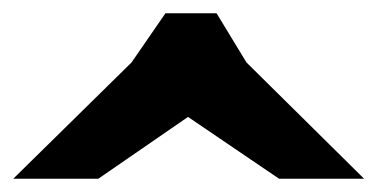

<svg xmlns="http://www.w3.org/2000/svg" viewBox="-100 -615 568 289"><path d="M149 -595H226L271 -521L448 -346H320L183 -439L48 -346H-80L98 -521Z"/></svg>

Font: OpenDyslexic
Style: Bold
Weight: 800
Designer: Abbie Gonzalez
Version: Version 0.920;hotconv 1.0.109;makeotfexe 2.5.65596